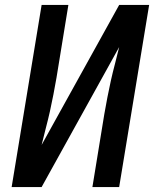

<svg xmlns="http://www.w3.org/2000/svg" viewBox="-20 -755 640 775"><path d="M27 0 148 -735H256L208 -441Q202 -407 195.5 -373Q189 -339 181.5 -305.5Q174 -272 165 -238Q156 -204 148 -170L461 -735H582L461 0H353L401 -294Q407 -328 413.5 -362Q420 -396 427.5 -429.5Q435 -463 444 -497Q453 -531 461 -565L148 0Z"/></svg>

Font: Iosevka Semibold Extended
Style: Italic
Weight: 600
Width: 7
Italic angle: -9°
Monospace: yes
Designer: Belleve Invis
Foundry: Belleve Invis
Version: Version 32.5.0; ttfautohint (v1.8.4)